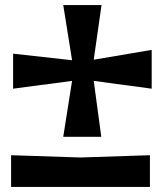

<svg xmlns="http://www.w3.org/2000/svg" viewBox="-20 -742 650 762"><path d="M24 0H575V-126L299 -117L24 -126ZM231 -199H382L352 -421L582 -390V-544L352 -505L383 -722H231L266 -503L32 -529V-390L266 -421Z"/></svg>

Font: Sinistre Bold
Style: Regular
Weight: 900
Designer: Jules Durand
Foundry: Collletttivo
Version: Version 69.420;Glyphs 3.2 (3217)